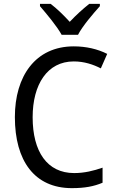

<svg xmlns="http://www.w3.org/2000/svg" viewBox="-20 -964 604 994"><path d="M299 -784H384C407 -829 462 -893 497 -932V-944H442C407 -916 376 -888 341 -851C309 -886 273 -921 242 -944H187V-932C223 -890 275 -828 299 -784ZM362 -646C416 -646 463 -630 502 -610L535 -685C486 -710 426 -724 362 -724C163 -724 57 -569 57 -358C57 -131 159 10 352 10C419 10 466 1 511 -18V-96C465 -80 417 -68 364 -68C224 -68 149 -179 149 -357C149 -527 225 -646 362 -646Z"/></svg>

Font: Noto Sans Gujarati UI SemiCondensed
Style: Regular
Weight: 400
Width: 4
Designer: Jelle Bosma - Monotype Design Team, Universal Thirst
Foundry: Monotype Imaging Inc.
Version: Version 2.106